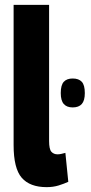

<svg xmlns="http://www.w3.org/2000/svg" viewBox="-20 -760 374 790"><path d="M182 -740V-180Q182 -146 191.5 -135.5Q201 -125 217 -125Q229 -125 249 -131L261 -12Q244 -4 221.5 3Q199 10 172 10Q103 10 69.5 -28.5Q36 -67 36 -163V-740ZM279 -318Q255 -318 242.5 -332Q230 -346 230 -377Q230 -410 242.5 -423.5Q255 -437 279 -437Q304 -437 316.5 -423.5Q329 -410 329 -377Q329 -346 316.5 -332Q304 -318 279 -318Z"/></svg>

Font: Georama SemiCondensed
Style: Bold
Weight: 700
Width: 4
Designer: Jean-Baptiste Levee
Foundry: Production Type
Version: Version 1.000